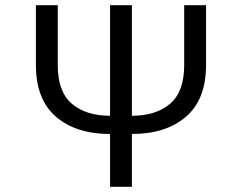

<svg xmlns="http://www.w3.org/2000/svg" viewBox="-20 -718 940 738"><path d="M403 -203Q272 -203 195 -269.5Q118 -336 118 -468V-698H202V-468Q202 -365 256.5 -319Q311 -273 403 -273V-698H487V-273Q579 -273 633.5 -319Q688 -365 688 -468V-698H772V-468Q772 -336 695 -269.5Q618 -203 487 -203V0H403Z"/></svg>

Font: iA Writer Quattro V
Style: Regular
Weight: 400
Designer: Mike Abbink, Paul van der Laan, Pieter van Rosmalen, Oliver Reichenstein
Foundry: Information Architects Inc.
Version: Version 2.000